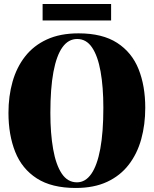

<svg xmlns="http://www.w3.org/2000/svg" viewBox="-20 -920 763 953"><path d="M356 13Q236.5 13 162.8 -34.5Q89 -82 55.5 -166.2Q22 -250.5 22 -359.5Q22 -442.5 42.2 -514.2Q62.5 -586 104.8 -640Q147 -694 212.8 -724.2Q278.5 -754.5 370 -754.5Q488.5 -754.5 561.5 -707.2Q634.5 -660 667.8 -576.8Q701 -493.5 701 -385Q701 -301.5 681 -229.2Q661 -157 619 -102.5Q577 -48 511.8 -17.5Q446.5 13 356 13ZM362 -15Q404 -15 433.2 -57Q462.5 -99 477.8 -181.5Q493 -264 493 -385Q493 -488.5 479.2 -565.2Q465.5 -642 437 -684.2Q408.5 -726.5 363 -726.5Q319.5 -726.5 290 -685.5Q260.5 -644.5 245.2 -563Q230 -481.5 230 -359.5Q230 -257.5 243.8 -179.8Q257.5 -102 286.5 -58.5Q315.5 -15 362 -15ZM531.5 -900V-818.5H191.5V-900Z"/></svg>

Font: Merriweather 144pt Black
Style: Regular
Weight: 900
Version: Version 2.100